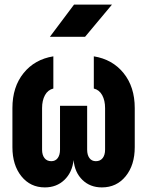

<svg xmlns="http://www.w3.org/2000/svg" viewBox="-20 -805 640 835"><path d="M175 10Q112 10 73 -38.5Q34 -87 34 -165V-335Q34 -427 82.5 -487Q131 -547 212 -560V-420Q188 -414 175.5 -391Q163 -368 163 -335V-154Q163 -131 173.5 -117.5Q184 -104 203 -104Q221 -104 231 -117.5Q241 -131 241 -154V-345H359V-154Q359 -131 369 -117.5Q379 -104 397 -104Q416 -104 426.5 -117.5Q437 -131 437 -154V-335Q437 -368 424.5 -391Q412 -414 388 -420V-560Q469 -547 517.5 -487Q566 -427 566 -335V-165Q566 -87 526.5 -38.5Q487 10 423 10Q372 10 338.5 -22.5Q305 -55 300 -109Q294 -55 260 -22.5Q226 10 175 10ZM197 -645 302 -785H467L350 -645Z"/></svg>

Font: JetBrains Mono NL ExtraBold
Style: Regular
Weight: 800
Designer: Philipp Nurullin, Konstantin Bulenkov
Foundry: JetBrains
Version: Version 2.304; ttfautohint (v1.8.4.7-5d5b)